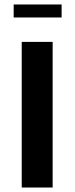

<svg xmlns="http://www.w3.org/2000/svg" viewBox="-20 -837 333 857"><path d="M255 -817V-759H41V-817ZM215 -650V0H77V-650Z"/></svg>

Font: ArsenalBold
Style: Bold
Weight: 700
Designer: Andrij Shevchenko
Foundry: Stairsfor.com
Version: Version 1.000